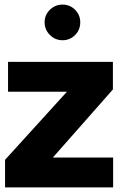

<svg xmlns="http://www.w3.org/2000/svg" viewBox="-20 -815 514 835"><path d="M2 -120 271 -416H15V-546H471V-426L210 -130H472V0H2ZM174 -718Q174 -750 197 -772.5Q220 -795 252 -795Q284 -795 306.5 -772.5Q329 -750 329 -718Q329 -685 306.5 -662.5Q284 -640 252 -640Q220 -640 197 -663Q174 -686 174 -718Z"/></svg>

Font: BLUETTI 2.0
Style: Bold
Weight: 700
Designer: Stijn de Vries
Foundry: tokotype
Version: Version 2.005;October 31, 2023;FontCreator 14.0.0.2814 64-bi